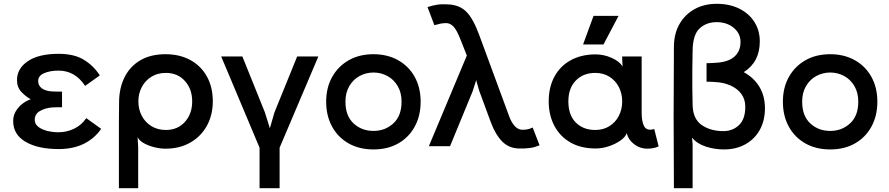

<svg xmlns="http://www.w3.org/2000/svg" viewBox="-20 -766 4656 1006"><path d="M510 -91Q475 -40 419 -12.5Q363 15 287 15Q179 15 114 -23Q49 -61 49 -132Q49 -161 63.5 -184.5Q78 -208 99 -223.5Q120 -239 141 -246Q115 -260 92 -284.5Q69 -309 69 -346Q69 -407 126 -445.5Q183 -484 287 -484Q369 -484 420 -452.5Q471 -421 503 -371L426 -316Q373 -396 287 -396Q242 -396 211 -382.5Q180 -369 180 -342Q180 -317 199.5 -303Q219 -289 252 -287Q266 -286 278.5 -286Q291 -286 305 -286V-204Q291 -204 278.5 -204Q266 -204 252 -203Q217 -200 189.5 -184.5Q162 -169 162 -138Q162 -117 179.5 -102.5Q197 -88 226 -80.5Q255 -73 287 -73Q329 -73 368 -91.5Q407 -110 432 -147Z M847 -482Q922 -482 978 -451Q1034 -420 1064.5 -364.5Q1095 -309 1095 -235Q1095 -164 1064.5 -108Q1034 -52 978 -19.5Q922 13 847 13Q819 13 789 5.5Q759 -2 735 -15Q711 -28 701 -47L704 5V220H603V-8Q603 -65 603 -121.5Q603 -178 604 -235Q605 -307 633.5 -363Q662 -419 716 -450.5Q770 -482 847 -482ZM849 -85Q911 -85 949 -127.5Q987 -170 987 -235Q987 -299 949 -341.5Q911 -384 849 -384Q806 -384 773.5 -364Q741 -344 723 -310Q705 -276 705 -235Q705 -193 723 -159Q741 -125 773.5 -105Q806 -85 849 -85Z M1648 -470 1445 8V220H1340V8L1139 -470H1250L1368 -177L1394 -94L1418 -177L1537 -470Z M1937 17Q1862 17 1806 -15Q1750 -47 1719.5 -103.5Q1689 -160 1689 -233Q1689 -307 1720.5 -363Q1752 -419 1807.5 -450.5Q1863 -482 1937 -482Q2010 -482 2066 -450.5Q2122 -419 2153 -363Q2184 -307 2184 -233Q2184 -160 2153.5 -103.5Q2123 -47 2067.5 -15Q2012 17 1937 17ZM1937 -386Q1898 -386 1864.5 -368Q1831 -350 1810.5 -315.5Q1790 -281 1790 -233Q1790 -159 1832.5 -119.5Q1875 -80 1937 -80Q1998 -80 2041 -119.5Q2084 -159 2084 -233Q2084 -281 2063.5 -315.5Q2043 -350 2009.5 -368Q1976 -386 1937 -386Z M2696 12Q2646 10 2611.5 -24.5Q2577 -59 2553 -122L2491 -290L2475 -346L2457 -289L2338 0H2227L2426 -475L2392 -561Q2373 -609 2356.5 -626.5Q2340 -644 2319 -645Q2302 -645 2287.5 -642Q2273 -639 2256 -634L2220 -729Q2248 -738 2271.5 -741.5Q2295 -745 2329 -743Q2388 -740 2423.5 -704.5Q2459 -669 2490 -585L2650 -151Q2661 -123 2677.5 -105Q2694 -87 2716 -86Q2731 -86 2744 -88.5Q2757 -91 2771 -98L2807 -5Q2782 6 2756 9.5Q2730 13 2696 12Z M2855 -235Q2855 -309 2885 -364.5Q2915 -420 2970.5 -450.5Q3026 -481 3101 -481Q3144 -481 3184.5 -463Q3225 -445 3242 -418L3240 -458V-470H3342V-174Q3342 -127 3356 -103Q3370 -79 3408 -90L3431 1Q3416 8 3401 10.5Q3386 13 3371 13Q3333 13 3302.5 -10.5Q3272 -34 3264 -68Q3256 -47 3230 -29Q3204 -11 3169.5 0.5Q3135 12 3101 12Q3024 12 2969 -19.5Q2914 -51 2884.5 -107Q2855 -163 2855 -235ZM3099 -85Q3141 -85 3173 -105Q3205 -125 3222.5 -159Q3240 -193 3240 -235Q3240 -276 3222.5 -310Q3205 -344 3173 -364Q3141 -384 3099 -384Q3036 -384 2997 -344Q2958 -304 2958 -235Q2958 -163 2997 -124Q3036 -85 3099 -85ZM3090 -683H3221L3142 -533H3035Z M3773 17Q3724 17 3678 2Q3632 -13 3606 -45L3609 -10V220H3511Q3508 -153 3511 -525Q3512 -591 3540.5 -640.5Q3569 -690 3619 -718Q3669 -746 3735 -746Q3803 -746 3854 -720.5Q3905 -695 3933 -650.5Q3961 -606 3961 -549Q3961 -441 3877 -388Q3930 -359 3959 -311Q3988 -263 3988 -199Q3988 -134 3961 -85.5Q3934 -37 3885.5 -10Q3837 17 3773 17ZM3609 -217Q3610 -144 3656 -111.5Q3702 -79 3770 -79Q3819 -79 3852 -110.5Q3885 -142 3885 -206Q3885 -247 3863.5 -275Q3842 -303 3806.5 -318.5Q3771 -334 3729 -336Q3717 -337 3705 -337.5Q3693 -338 3682 -338V-435Q3693 -435 3705 -435.5Q3717 -436 3729 -437Q3794 -440 3827 -468.5Q3860 -497 3860 -546Q3860 -591 3824 -620.5Q3788 -650 3735 -650Q3681 -650 3645.5 -617Q3610 -584 3609 -500Q3608 -458 3607.5 -406Q3607 -354 3607.5 -304Q3608 -254 3609 -217Z M4330 17Q4255 17 4199 -15Q4143 -47 4112.5 -103.5Q4082 -160 4082 -233Q4082 -307 4113.5 -363Q4145 -419 4200.5 -450.5Q4256 -482 4330 -482Q4403 -482 4459 -450.5Q4515 -419 4546 -363Q4577 -307 4577 -233Q4577 -160 4546.5 -103.5Q4516 -47 4460.5 -15Q4405 17 4330 17ZM4330 -386Q4291 -386 4257.5 -368Q4224 -350 4203.5 -315.5Q4183 -281 4183 -233Q4183 -159 4225.5 -119.5Q4268 -80 4330 -80Q4391 -80 4434 -119.5Q4477 -159 4477 -233Q4477 -281 4456.5 -315.5Q4436 -350 4402.5 -368Q4369 -386 4330 -386Z"/></svg>

Font: Kreadon Light
Style: Bold
Weight: 600
Designer: Reiya WATANABE
Foundry: StudioGnu
Version: Version 1.003; ttfautohint (v1.8.4.7-5d5b);gftools[0.9.32]